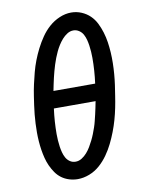

<svg xmlns="http://www.w3.org/2000/svg" viewBox="-85 -806 669 875"><g transform="rotate(-10 250.0 -368.5)"><path d="M204 8Q184 8 164.5 2Q145 -4 129.5 -15.5Q114 -27 103 -43Q92 -59 84 -76.5Q76 -94 71 -113.5Q66 -133 63 -152.5Q60 -172 58.5 -192.5Q57 -213 57 -233.5Q57 -254 58 -275Q59 -296 61 -316.5Q63 -337 66 -358Q69 -379 72 -399Q76 -426 82 -453Q88 -480 95 -506.5Q102 -533 112 -559Q122 -585 135 -610.5Q148 -636 164.5 -660Q181 -684 202.5 -703Q224 -722 251 -733.5Q278 -745 305 -745Q330 -745 352.5 -735.5Q375 -726 391.5 -710Q408 -694 418.5 -673Q429 -652 436 -629Q443 -606 446.5 -582.5Q450 -559 451.5 -534.5Q453 -510 452.5 -485Q452 -460 450 -435Q448 -410 444.5 -385Q441 -360 437 -336Q433 -309 427.5 -282Q422 -255 414.5 -228.5Q407 -202 397 -176Q387 -150 374.5 -124.5Q362 -99 345 -75Q328 -51 306.5 -32Q285 -13 258 -2.5Q231 8 204 8ZM164 -407H357Q359 -422 360.5 -436.5Q362 -451 363 -466Q364 -481 364.5 -495.5Q365 -510 365 -524.5Q365 -539 364 -553.5Q363 -568 361 -582Q359 -596 355.5 -609.5Q352 -623 345.5 -635Q339 -647 327 -655Q315 -663 301 -663Q286 -663 272.5 -654.5Q259 -646 248.5 -634Q238 -622 229.5 -608.5Q221 -595 214.5 -581Q208 -567 202.5 -553Q197 -539 192.5 -524.5Q188 -510 184 -495.5Q180 -481 176.5 -466Q173 -451 170 -436.5Q167 -422 164 -407ZM208 -72Q223 -72 236.5 -80.5Q250 -89 260.5 -101Q271 -113 279 -126.5Q287 -140 294 -154Q301 -168 306.5 -182Q312 -196 317 -210.5Q322 -225 325.5 -239.5Q329 -254 332.5 -268.5Q336 -283 339 -298Q342 -313 345 -328H152Q150 -313 148.5 -298.5Q147 -284 146 -269Q145 -254 144.5 -239.5Q144 -225 144 -210.5Q144 -196 145 -181.5Q146 -167 148 -153Q150 -139 153.5 -125.5Q157 -112 163.5 -100Q170 -88 181.5 -80Q193 -72 208 -72Z"/></g></svg>

Font: Iosevka Curly Medium Oblique
Style: Regular
Weight: 500
Italic angle: -9°
Monospace: yes
Designer: Belleve Invis
Foundry: Belleve Invis
Version: Version 11.1.0; ttfautohint (v1.8.3)